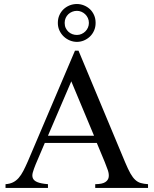

<svg xmlns="http://www.w3.org/2000/svg" viewBox="-20 -928 759 948"><path d="M450.2 0V-18.6Q484.9 -19 499.5 -28.6Q514.2 -38.1 516.6 -53.2Q519 -68.4 512.5 -87.6Q505.9 -106.9 497.6 -127L458 -222.2H201.2L156.2 -116.7Q147 -94.2 142.1 -77.1Q137.2 -60.1 142.3 -47.9Q147.5 -35.6 164.8 -28.6Q182.1 -21.5 216.8 -18.6V0H7.3V-18.6Q28.3 -20 43.9 -27.6Q59.6 -35.2 72 -49.3Q84.5 -63.5 95.2 -84.2Q106 -105 117.7 -131.8L350.1 -677.7H367.7L597.7 -127Q612.3 -92.3 624 -71.5Q635.7 -50.8 648.2 -39.6Q660.6 -28.3 675.5 -24.2Q690.4 -20 710.9 -18.6V0ZM332 -526.4 216.8 -257.8H444.3ZM418.9 -814.9Q418.9 -828.1 413.8 -839.1Q408.7 -850.1 400.4 -857.9Q392.1 -865.7 381.6 -870.1Q371.1 -874.5 359.9 -874.5Q347.7 -874.5 336.7 -870.1Q325.7 -865.7 317.4 -857.9Q309.1 -850.1 304.2 -839.1Q299.3 -828.1 299.3 -814.9Q299.3 -800.8 304.4 -789.8Q309.6 -778.8 318.1 -771Q326.7 -763.2 337.4 -759.3Q348.1 -755.4 359.9 -755.4Q372.1 -755.4 382.8 -760.3Q393.6 -765.1 401.6 -773.2Q409.7 -781.2 414.3 -792Q418.9 -802.7 418.9 -814.9ZM452.1 -814.9Q452.1 -793.9 444.3 -776.6Q436.5 -759.3 423.6 -747.1Q410.6 -734.9 394 -728Q377.4 -721.2 359.9 -721.2Q342.3 -721.2 325.4 -728Q308.6 -734.9 295.4 -747.1Q282.2 -759.3 273.9 -776.6Q265.6 -793.9 265.6 -814.9Q265.6 -835.9 273.2 -853Q280.8 -870.1 293.7 -882.3Q306.6 -894.5 323.7 -901.4Q340.8 -908.2 359.9 -908.2Q377.4 -908.2 394 -901.6Q410.6 -895 423.6 -883.1Q436.5 -871.1 444.3 -853.8Q452.1 -836.4 452.1 -814.9Z"/></svg>

Font: Doulos SIL Afr
Style: Regular
Weight: 400
Designer: Walt Agee, Victor Gaultney, Peter Martin, Debbi Hosken, Becca Hirsbrunner
Foundry: SIL International
Version: Version 5.000